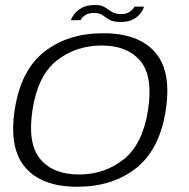

<svg xmlns="http://www.w3.org/2000/svg" viewBox="-20 -726 738 751"><path d="M282.5 4.5Q144.5 4.5 79.5 -70.2Q14.5 -145 37.5 -296Q61 -451 153.2 -523.5Q245.5 -596 383.5 -596Q521.5 -596 586.5 -521.8Q651.5 -447.5 628.5 -296Q605 -141.5 512.5 -68.5Q420 4.5 282.5 4.5ZM288.5 -43.5Q389 -43.5 463.5 -102.5Q538 -161.5 559 -295.5Q579.5 -427.5 528.8 -487.8Q478 -548 377.5 -548Q277 -548 202.2 -489.2Q127.5 -430.5 107 -295.5Q87 -164 137.5 -103.8Q188 -43.5 288.5 -43.5ZM452 -640Q422.5 -640 407.8 -649Q393 -658 381 -666.8Q369 -675.5 347.5 -675.5Q325 -675.5 311.5 -665.5Q298 -655.5 295.5 -647H257Q260 -656.5 270.5 -670.8Q281 -685 300.8 -695.8Q320.5 -706.5 351.5 -706.5Q371.5 -706.5 383.2 -701Q395 -695.5 404 -688.5Q413 -681.5 424.2 -676.2Q435.5 -671 455 -671Q476.5 -671 489.8 -681.5Q503 -692 505.5 -700H543.5Q541.5 -692 532.2 -677.8Q523 -663.5 503.8 -651.8Q484.5 -640 452 -640Z"/></svg>

Font: Anybody ExtraExpanded Light
Style: Italic
Weight: 300
Width: 8
Italic angle: -10°
Designer: Tyler Finck
Foundry: Etcetera Type Company
Version: Version 1.010; ttfautohint (v1.8.3) -l 8 -r 50 -G 200 -x 14 